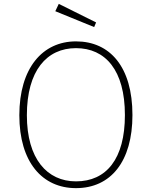

<svg xmlns="http://www.w3.org/2000/svg" viewBox="-20 -962 785 993"><path d="M284 -942 266 -904 467 -822 477 -846ZM373 -748C200 -748 80 -610 80 -366C80 -123 199 11 373 11C553 11 665 -127 665 -367C665 -617 548 -748 373 -748ZM373 -713C525 -713 626 -599 626 -367C626 -140 530 -24 373 -24C224 -24 119 -140 119 -366C119 -597 222 -713 373 -713Z"/></svg>

Font: Glow Sans SC Normal ExtraLight
Style: Regular
Weight: 200
Designer: Ryoko NISHIZUKA (kana, bopomofo & ideographs); Paul D. Hunt (Latin, Greek & Cyrillic); Sandoll Communications, Soo-young
Version: Version 0.93